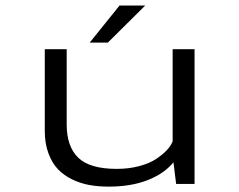

<svg xmlns="http://www.w3.org/2000/svg" viewBox="-20 -684 890 714"><path d="M313.5 -525.5 424.5 -663.5H520L381 -525.5ZM384 10Q345.5 10 312.2 4Q279 -2 248 -17Q217 -32 195 -55.2Q173 -78.5 159.8 -114.8Q146.5 -151 146.5 -197.5V-501H228V-221.5Q228 -139 271 -97.5Q314 -56 414 -56Q459 -56 497.5 -66.2Q536 -76.5 560.8 -93Q585.5 -109.5 600.8 -126Q616 -142.5 622 -158.5V-501H703.5V0H635L625 -80.5Q591 -38.5 529.2 -14.2Q467.5 10 384 10Z"/></svg>

Font: League Mono Wide Light
Style: Regular
Weight: 300
Width: 8
Designer: Tyler Finck
Foundry: The League of Moveable Type / Tyler Finck
Version: Version 2.210